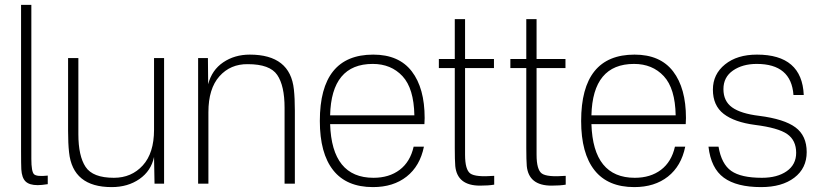

<svg xmlns="http://www.w3.org/2000/svg" viewBox="-20 -750 3352 784"><path d="M108 -101Q108 -49 119 -38.5Q130 -28 175 -33V2Q149 6 134 6Q100 6 84.5 -9Q69 -24 67 -59Q66 -79 66 -133V-730H108Z M436 14Q277 14 262 -128Q258 -164 258 -215V-513H300V-202Q300 -113 329.5 -68.5Q359 -24 445 -24Q517 -24 563 -74.5Q609 -125 609 -220V-513H650V0H611L609 -109Q597 -52 549.5 -19Q502 14 436 14Z M1000 -527Q1165 -527 1180 -385Q1184 -349 1184 -298V0H1142V-310Q1142 -400 1112 -444Q1082 -488 992 -488Q921 -489 876 -438.5Q831 -388 831 -292V0H789V-513H829L830 -406Q845 -464 891.5 -495.5Q938 -527 1000 -527Z M1504 -527Q1609 -527 1661.5 -458.5Q1714 -390 1714 -268Q1714 -255 1713 -243H1328Q1335 -24 1505 -24Q1569 -24 1612 -56.5Q1655 -89 1669 -151H1711Q1695 -72 1640.5 -29Q1586 14 1503 14Q1395 14 1340.5 -55Q1286 -124 1286 -256Q1286 -527 1504 -527ZM1328 -279H1672Q1670 -389 1623.5 -439Q1577 -489 1502 -489Q1333 -489 1328 -279Z M1879 -118Q1879 -57 1900.5 -41.5Q1922 -26 1998 -32V4Q1975 8 1940 8Q1847 8 1839 -72Q1837 -97 1837 -145V-472H1772V-509H1837V-672H1879V-509H1997V-472H1879Z M2171 -118Q2171 -57 2192.5 -41.5Q2214 -26 2290 -32V4Q2267 8 2232 8Q2139 8 2131 -72Q2129 -97 2129 -145V-472H2064V-509H2129V-672H2171V-509H2289V-472H2171Z M2571 -527Q2676 -527 2728.5 -458.5Q2781 -390 2781 -268Q2781 -255 2780 -243H2395Q2402 -24 2572 -24Q2636 -24 2679 -56.5Q2722 -89 2736 -151H2778Q2762 -72 2707.5 -29Q2653 14 2570 14Q2462 14 2407.5 -55Q2353 -124 2353 -256Q2353 -527 2571 -527ZM2395 -279H2739Q2737 -389 2690.5 -439Q2644 -489 2569 -489Q2400 -489 2395 -279Z M3071 -527Q3255 -527 3262 -362H3220Q3211 -489 3070 -489Q3012 -489 2973 -462Q2934 -435 2934 -386Q2934 -337 2969.5 -311.5Q3005 -286 3080 -277Q3182 -264 3228 -230Q3274 -196 3274 -129Q3274 -63 3223.5 -24.5Q3173 14 3088 14Q2988 14 2935.5 -24.5Q2883 -63 2873 -151H2914Q2926 -80 2966 -52Q3006 -24 3091 -24Q3154 -24 3192.5 -51Q3231 -78 3231 -126Q3231 -177 3194.5 -202.5Q3158 -228 3063 -240Q2979 -251 2935 -285Q2891 -319 2891 -384Q2891 -447 2940.5 -487Q2990 -527 3071 -527Z"/></svg>

Font: Nacelle UltraLight
Style: Regular
Weight: 200
Designer: Sora Sagano
Foundry: Sora Sagano
Version: Version 1.000;FEAKit 1.0